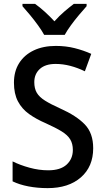

<svg xmlns="http://www.w3.org/2000/svg" viewBox="-20 -961 542 991"><path d="M461 -196Q461 -101 397.5 -45.5Q334 10 226 10Q173 10 126.5 1Q80 -8 45 -25V-128Q83 -109 132 -95.5Q181 -82 229 -82Q292 -82 324 -111.5Q356 -141 356 -187Q356 -219 342.5 -241.5Q329 -264 298 -283Q267 -302 216 -325Q167 -346 130 -372.5Q93 -399 72.5 -438Q52 -477 52 -534Q52 -593 79 -635.5Q106 -678 154.5 -701Q203 -724 268 -724Q320 -724 365.5 -712.5Q411 -701 451 -683L418 -593Q381 -611 343 -621Q305 -631 267 -631Q214 -631 185.5 -605Q157 -579 157 -537Q157 -504 170 -482Q183 -460 212.5 -441.5Q242 -423 291 -401Q374 -364 417.5 -319Q461 -274 461 -196ZM208 -781Q196 -803 176.5 -830Q157 -857 135.5 -883Q114 -909 96 -929V-941H161Q185 -924 211 -900.5Q237 -877 261 -851Q286 -879 311 -900.5Q336 -922 361 -941H427V-929Q410 -910 388 -884Q366 -858 346 -830.5Q326 -803 314 -781Z"/></svg>

Font: Noto Sans Ethiopic SemiCondensed Medium
Style: Regular
Weight: 500
Width: 4
Designer: Monotype Design Team
Foundry: Monotype Imaging Inc.
Version: Version 2.102; ttfautohint (v1.8.4.7-5d5b)